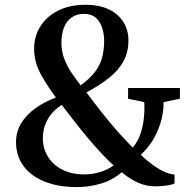

<svg xmlns="http://www.w3.org/2000/svg" viewBox="-20 -772 788 802"><path d="M731.5 -404.5V-359.5L663.5 -345.5Q663.5 -300.5 650.5 -258.5Q637.5 -216.5 615.8 -182.5Q594 -148.5 568 -125.5Q582 -112 599 -98Q616 -84 634.5 -72Q653 -60 672 -52.2Q691 -44.5 709 -43V-6Q703 -2 688.5 0.8Q674 3.5 657.8 5Q641.5 6.5 630 6.5Q591 6.5 556.5 -9Q522 -24.5 488.5 -52.5Q450.5 -20 401.8 -5.2Q353 9.5 302 9.5Q223 9.5 165.8 -13.8Q108.5 -37 77.8 -79Q47 -121 47 -178.5Q47 -221.5 68.5 -257Q90 -292.5 127.8 -319.8Q165.5 -347 213.5 -364.5Q177 -413.5 149.8 -463.2Q122.5 -513 122.5 -570Q122.5 -619 147.8 -660.5Q173 -702 221.2 -727Q269.5 -752 337.5 -752Q396 -752 435.8 -732.2Q475.5 -712.5 496 -679Q516.5 -645.5 516.5 -604.5Q516.5 -553.5 495.5 -515.5Q474.5 -477.5 435.2 -446.5Q396 -415.5 341 -386Q375 -340.5 407 -300Q439 -259.5 470.5 -223.8Q502 -188 534.5 -155.5Q555.5 -180 566.5 -212.2Q577.5 -244.5 581 -279.2Q584.5 -314 582.5 -345.5L515 -359.5V-404.5ZM236.5 -593.5Q236.5 -558 248.5 -526.5Q260.5 -495 279.2 -467.5Q298 -440 317 -415.5Q353.5 -442 375 -469.5Q396.5 -497 405.8 -529.2Q415 -561.5 415 -601.5Q415 -628.5 407.2 -654.2Q399.5 -680 381 -697Q362.5 -714 331 -714Q300 -714 278.8 -698.8Q257.5 -683.5 247 -656.2Q236.5 -629 236.5 -593.5ZM331 -43.5Q363 -43 396.2 -52.8Q429.5 -62.5 454.5 -81Q428.5 -104.5 400.8 -134.5Q373 -164.5 344.8 -198.2Q316.5 -232 289.5 -266.8Q262.5 -301.5 238 -333.5Q200.5 -310.5 179.8 -274.5Q159 -238.5 159 -194Q159 -153 179.5 -118.8Q200 -84.5 238.5 -64.2Q277 -44 331 -43.5Z"/></svg>

Font: Merriweather 72pt SemiBold
Style: Regular
Weight: 600
Version: Version 2.100